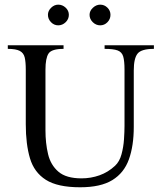

<svg xmlns="http://www.w3.org/2000/svg" viewBox="-20 -794 693 829"><path d="M644.5 -598.6V-583Q590.3 -583 574 -562.5Q557.6 -542 557.6 -489.7V-246.1Q557.6 -164.6 536.6 -106Q515.6 -47.4 465.1 -16.4Q414.6 14.6 326.2 14.6Q228.5 14.6 178 -17.6Q127.4 -49.8 109.4 -110.6Q91.3 -171.4 91.3 -257.8V-493.2Q91.3 -526.4 86.7 -545.9Q82 -565.4 65.4 -574.2Q48.8 -583 13.7 -583V-598.6H254.4V-583Q202.6 -583 189.5 -562.7Q176.3 -542.5 176.3 -493.2V-231.4Q176.3 -175.8 187.5 -128.7Q198.7 -81.5 232.2 -52.7Q265.6 -23.9 332 -23.9Q372.6 -23.9 409.7 -37.1Q446.8 -50.3 476.6 -78.1Q496.1 -96.2 504.6 -127.7Q513.2 -159.2 515.4 -192.9Q517.6 -226.6 517.6 -251V-493.2Q517.6 -530.8 512 -550Q506.3 -569.3 488 -576.2Q469.7 -583 431.6 -583V-598.6ZM457 -730Q457 -711.4 443.8 -698Q430.7 -684.6 412.6 -684.6Q394.5 -684.6 380.6 -698.2Q366.7 -711.9 366.7 -730Q366.7 -747.1 381.1 -760.5Q395.5 -773.9 412.6 -773.9Q430.7 -773.9 443.8 -761Q457 -748 457 -730ZM277.3 -730Q277.3 -711.4 263.4 -698Q249.5 -684.6 231.4 -684.6Q213.4 -684.6 200.2 -698.2Q187 -711.9 187 -730Q187 -747.1 200.7 -760.5Q214.4 -773.9 231.4 -773.9Q249.5 -773.9 263.4 -761Q277.3 -748 277.3 -730Z"/></svg>

Font: Scheherazade New
Style: Regular
Weight: 400
Designer: SIL International
Foundry: SIL International
Version: Version 4.000